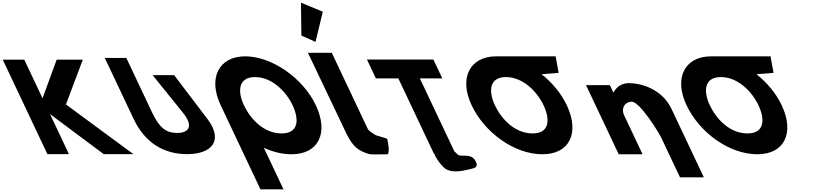

<svg xmlns="http://www.w3.org/2000/svg" viewBox="-295 -1145 6133 1425"><path d="M695.3 -0.9 194.5 -369.8 319.6 -702.1H125.8L20.6 -415.7L-114.8 -702.1H-274.6L56.9 -0.9H216.7L76.1 -298.4L475.1 -0.9Z M997.3 -587.5H837.5L1062 -309.5C1150.1 -200.5 1097.8 -158.2 1019.6 -158.2C941.4 -158.2 889.7 -192.2 834.2 -309.5L642.5 -715H482.7L696.5 -262.8C778.5 -89.4 915.5 -1 1094 -1C1272.5 -1 1368.6 -98.6 1243.9 -262.8Z M1515.3 -363.9C1465.9 -468.5 1474.3 -573 1597.5 -573C1721.6 -573 1827.2 -468.5 1876.6 -363.9C1926 -259.4 1922.7 -154.8 1795.2 -154.8C1664.3 -154.8 1564.8 -259.4 1515.3 -363.9ZM1342.8 -363.9C1344.7 -359.8 1346.7 -355.7 1348.7 -351.7L1637.9 260H1808.9L1663.3 -48.1C1729.8 -17.5 1799.9 -0.1 1868.4 -0.1C2069.8 -0.1 2146 -159.1 2049.1 -363.9C1952.3 -568.8 1719.5 -726.9 1524.8 -726.9C1331.9 -726.9 1245.9 -568.8 1342.8 -363.9Z M1941.8 -881.2 2046.8 -834.1 2100.8 -1058 1938.7 -1125.2ZM1990.5 -753H2167.5L2433.2 -191C2441.9 -173 2463.1 -161.8 2487.8 -145C2501.4 -135.7 2565.7 -124 2579.1 -113C2579.1 -113 2601.3 -21.3 2582.6 0C2498.5 0 2461.6 4.3 2439.1 -3C2359.3 -28.9 2325.3 -57.6 2279 -148L2278.5 -148L2269.8 -166.5C2264.8 -176.7 2259.8 -187.5 2254.4 -199L2254 -200Z M2494.9 -562.9H2661.5L2926.7 -1.9L2930.7 -1.8C2927.9 9.2 2978.9 87 3011.6 108C3068.7 144.6 3155.8 119 3203.6 108C3230.7 102 3252.2 93.7 3240.3 63C3207.6 -21 3124.3 28.7 3099.5 0C3091.5 -9.2 3084.3 -16 3077.5 -20.9L2821.3 -562.9H2987.9L2921.6 -703.1H2428.6ZM2966.4 -1.1C2958.4 -0.1 2949.8 -0.1 2940.2 -1.6Z M3377.9 -363.9C3328.6 -468.4 3336.9 -572.8 3459.7 -573L3459.7 -573L3460 -573H3460.1C3584.2 -573 3689.7 -468.5 3739.2 -363.9C3788.6 -259.4 3785.3 -154.8 3657.8 -154.8C3526.9 -154.8 3427.3 -259.4 3377.9 -363.9ZM3386.9 -727 3387 -726.9C3194.3 -726.6 3108.6 -568.6 3205.4 -363.9C3302.2 -159.1 3523.6 -0.1 3731 -0.1C3932.4 -0.1 4008.6 -159.1 3911.7 -363.9C3870 -452.3 3802.9 -531.9 3724.5 -594L3851.1 -604L3828.9 -727Z M4297 0H4474L4336.9 -290C4312.8 -341 4341.6 -390 4394.6 -390C4451.6 -390 4590.6 -170 4614.7 -119L4751.8 171H4928.8L4688.2 -338C4620.6 -481 4467.4 -528 4373.4 -528C4317.4 -528 4280.1 -499 4259 -459H4257L4231.5 -513H4054.5Z M4972.9 -363.9C4923.6 -468.4 4931.9 -572.8 5054.7 -573L5054.7 -573L5055 -573H5055.1C5179.2 -573 5284.7 -468.5 5334.2 -363.9C5383.6 -259.4 5380.3 -154.8 5252.8 -154.8C5121.9 -154.8 5022.3 -259.4 4972.9 -363.9ZM4981.9 -727 4982 -726.9C4789.3 -726.6 4703.6 -568.6 4800.4 -363.9C4897.2 -159.1 5118.6 -0.1 5326 -0.1C5527.4 -0.1 5603.6 -159.1 5506.7 -363.9C5465 -452.3 5397.9 -531.9 5319.5 -594L5446.1 -604L5423.9 -727Z"/></svg>

Font: Hussar
Style: BdOpOblFive
Weight: 700
Foundry: Cannot Into Space Fonts
Version: Version 2.00